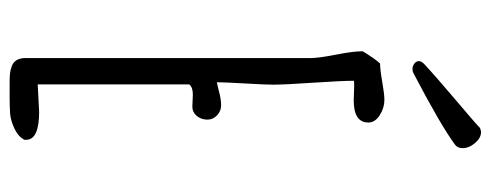

<svg xmlns="http://www.w3.org/2000/svg" viewBox="-324 -670 1000 391"><g transform="rotate(90 175.5 -474.0)"><path d="M104 -827.6Q104 -822.3 108.9 -818.4Q113.8 -814.5 120.1 -814.5Q125 -814.5 128.4 -816.4Q233.9 -871.6 273.9 -900.9Q281.2 -906.2 281.2 -916.5Q281.2 -929.7 270.8 -941.9Q260.3 -954.1 248.5 -954.1Q245.6 -954.1 240.2 -952.1Q227.5 -939.9 181.2 -900.9Q131.8 -858.9 109.4 -837.9Q104 -832.5 104 -827.6ZM207 -54.2 151.4 -51.3V-359.9Q157.2 -367.2 171.9 -367.2Q179.7 -367.2 185.5 -366.7Q190.9 -366.2 196.8 -366.2Q208 -366.2 215.6 -375.2Q223.1 -384.3 223.1 -397Q223.1 -408.2 214.4 -416.5Q205.6 -424.8 193.8 -424.8Q180.7 -424.8 161.6 -419.4Q146.5 -416 147 -416Q147 -429.2 149.4 -472.2Q151.9 -514.6 151.9 -530.3Q151.9 -554.2 147.9 -612.8Q144 -671.4 144 -695.3Q146.5 -695.8 154.8 -695.8Q163.1 -695.8 169.4 -695.3Q175.8 -694.8 183.6 -694.8Q229 -694.8 229 -724.6Q229 -738.3 214.1 -747.8Q199.2 -757.3 183.1 -757.3Q170.9 -757.3 146 -752.9Q121.1 -748.5 108.9 -748.5Q100.6 -740.2 84 -713.4V-710Q84 -693.8 90.8 -658.7Q97.7 -623.5 97.7 -607.9V-26.9Q97.7 -4.4 114.3 1.5Q122.1 4.4 128.7 5.1Q135.3 5.9 147.5 5.9H178.7Q194.8 5.9 211.4 4.9Q226.1 3.4 241.9 -4.2Q257.8 -11.7 264.2 -24.4V-27.8Q264.2 -54.2 207 -54.2Z"/></g></svg>

Font: Amatica SC
Style: Bold
Weight: 400
Designer: Vernon Adams, Ben Nathan
Foundry: newtypography
Version: Version 2.000